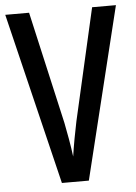

<svg xmlns="http://www.w3.org/2000/svg" viewBox="-52 -754 564 795"><g transform="rotate(-5 230.0 -357.0)"><path d="M460 -714H361L255 -249C247 -211 235 -148 229 -105C224 -148 212 -212 205 -247L99 -714H0L173 0H285Z"/></g></svg>

Font: Noto Sans Sinhala UI ExtraCondensed Medium
Style: Regular
Weight: 500
Width: 2
Designer: Jelle Bosma - Monotype Design Team
Foundry: Monotype Imaging Inc.
Version: Version 2.006